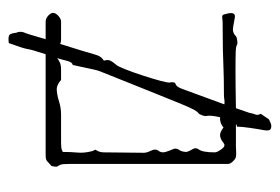

<svg xmlns="http://www.w3.org/2000/svg" viewBox="-122 -454 653 448"><g transform="rotate(-90 204.0 -229.5)"><path d="M150 72Q150 72 142.5 75.5Q135 79 128.5 76.5Q122 74 125 59Q127 49 130 28.5Q133 8 133 -3Q136 -2 139 -5Q113 -5 86 -5Q80 -5 74.5 -4.5Q69 -4 63 -5Q59 -5 52.5 -11.5Q46 -18 46 -23Q46 -26 46 -27.5Q46 -29 46 -42.5Q46 -56 46 -92.5Q46 -129 46 -201Q46 -273 46 -393Q46 -400 45.5 -407.5Q45 -415 40 -422Q39 -423 40 -429.5Q41 -436 42 -436Q49 -442 52.5 -445.5Q56 -449 66 -449H302L311 -478Q313 -485 314.5 -493.5Q316 -502 328 -535Q344 -537 347.5 -533Q351 -529 352 -518Q356 -509 353 -500Q352 -499 347.5 -484.5Q343 -470 337 -449H378Q386 -449 393 -442Q400 -435 398 -429Q397 -424 390.5 -418.5Q384 -413 378 -413H336Q331 -413 326 -415Q318 -390 311 -367Q304 -344 301 -333Q299 -326 296 -321.5Q293 -317 287 -313Q290 -303 286.5 -297Q283 -291 277 -284Q274 -281 267 -263.5Q260 -246 252.5 -223Q245 -200 240 -181.5Q235 -163 236 -159Q237 -157 236.5 -152.5Q236 -148 235 -147Q229 -145 226 -140.5Q223 -136 221 -130Q220 -127 209 -97.5Q198 -68 185 -32Q190 -31 196 -32Q202 -33 207 -33Q245 -33 268 -34Q291 -35 314 -35.5Q337 -36 375 -36Q380 -36 387 -37Q394 -38 395 -32Q398 -22 398 -17Q398 -6 388 -7.5Q378 -9 365.5 -11.5Q353 -14 344 -5Q342 -3 334.5 -2Q327 -1 325 -2Q321 -5 307.5 -5.5Q294 -6 263 -6Q232 -6 176 -5Q170 13 165 27Q164 34 161.5 40Q159 46 163 53ZM73 -54Q73 -49 80.5 -38.5Q88 -28 95 -34Q105 -42 113 -42Q121 -42 131 -34Q141 -43 155 -42Q160 -65 158 -73Q157 -77 159.5 -84Q162 -91 165 -93Q168 -95 172.5 -103Q177 -111 186.5 -134Q196 -157 214 -202Q232 -247 262 -322Q264 -326 267 -340Q270 -354 273 -368Q276 -382 277 -386Q283 -386 286.5 -399Q290 -412 291 -416L293 -422Q289 -419 283 -416Q277 -413 265 -413H242Q230 -424 217.5 -423Q205 -422 191 -417.5Q177 -413 160 -413H96Q90 -413 84.5 -412.5Q79 -412 74 -409Q74 -390 72.5 -374.5Q71 -359 76 -340Q77 -337 78.5 -335Q80 -333 77 -329Q73 -322 73 -313Q73 -287 72.5 -266.5Q72 -246 72 -220Q72 -213 77 -203Q82 -193 77 -186Q71 -179 74 -169Q77 -159 80 -153Q84 -145 79 -138Q74 -131 74 -120Q76 -113 80.5 -106Q85 -99 80 -92Q73 -83 73 -54Z"/></g></svg>

Font: Sankofa Display
Style: Regular
Weight: 400
Designer: Batsirai Madzonga
Foundry: Batsirai Madzonga
Version: Version 1.000; ttfautohint (v1.8.4.7-5d5b)